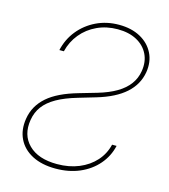

<svg xmlns="http://www.w3.org/2000/svg" viewBox="-111 -826 814 926"><g transform="rotate(15 295.5 -363.0)"><path d="M251.5 11.2Q182.6 11.2 134.5 -13.9Q86.4 -39.1 64.9 -83.5Q43.5 -127.9 52.7 -184.6Q58.1 -218.3 73.7 -245.8Q89.4 -273.4 115.2 -296.1Q141.1 -318.8 178.7 -336.9Q216.3 -355 265.6 -369.1L353 -394.5Q407.7 -410.6 445.3 -432.9Q482.9 -455.1 504.6 -484.6Q526.4 -514.2 532.2 -550.8Q540 -598.6 521.7 -636Q503.4 -673.3 464.1 -694.6Q424.8 -715.8 369.1 -715.8Q313 -715.8 266.4 -694.1Q219.7 -672.4 188.2 -634Q156.7 -595.7 144.5 -545.9H122.1Q134.8 -602.1 169.7 -645.3Q204.6 -688.5 256.1 -713.4Q307.6 -738.3 369.6 -738.3Q431.6 -738.3 476.3 -713.9Q521 -689.5 542.2 -647Q563.5 -604.5 554.7 -550.8Q543.9 -487.8 494.1 -443.4Q444.3 -398.9 354 -372.1L268.1 -346.7Q206.1 -328.6 165.8 -305.7Q125.5 -282.7 103.5 -253.2Q81.5 -223.6 75.2 -184.6Q62.5 -107.4 110.6 -59.6Q158.7 -11.7 252.9 -11.7Q313 -11.7 361.6 -31.7Q410.2 -51.8 442.4 -87.6Q474.6 -123.5 485.8 -170.9H508.3Q496.1 -117.2 460.4 -75.9Q424.8 -34.7 371.3 -11.7Q317.9 11.2 251.5 11.2Z"/></g></svg>

Font: Inter 20pt Thin
Style: Italic
Weight: 250
Italic angle: -9.3988°
Version: Version 4.001;git-66647c0bb